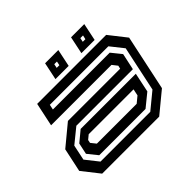

<svg xmlns="http://www.w3.org/2000/svg" viewBox="-150 -880 1088 1088"><g transform="rotate(-45 394.0 -335.5)"><path d="M108 0 27 -103 57.5 -245.5 182 -348.5H600.5L605 -368L581 -398.5H97L127 -540H680L761 -437L690 -103L565 0ZM149.5 -55H548.5L646.5 -135.5L704.5 -408L643 -485.5H174L167.5 -454.5H623L671 -395L649.5 -295.5H196.5L108.5 -224L89 -131.5ZM170 -85.5 122.5 -144.5 137 -212.5 201 -265.5H643L618.5 -148.5L541 -85.5ZM207 -141.5H526L563 -172L571.5 -212H212L186.5 -191L182.5 -172ZM507.5 -566 529.5 -671H635.5L613.5 -566ZM299.5 -566 321.5 -671H427.5L405.5 -566ZM349.5 -606H371L376 -630.5H354.5ZM558.5 -606H579.5L585 -630.5H563.5Z"/></g></svg>

Font: Tourney Expanded SemiBold
Style: Italic
Weight: 600
Width: 7
Italic angle: -12°
Designer: Tyler Finck
Foundry: Etcetera Type Co
Version: Version 1.010; ttfautohint (v1.8.3)